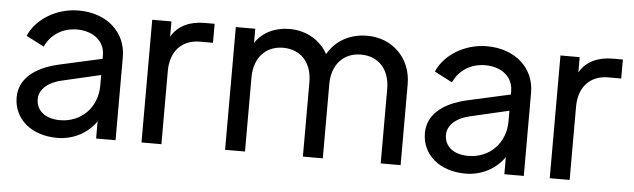

<svg xmlns="http://www.w3.org/2000/svg" viewBox="-41 -678 2728 826"><g transform="rotate(5 1323.0 -265.0)"><path d="M270 -542C391 -542 476 -467 476 -359C476 -359 476 0 476 0C476 0 392 0 392 0C392 0 392 -74 392 -74C356 -21 293 12 225 12C112 12 36 -54 36 -147C36 -225 99 -279 206 -303C206 -303 390 -344 390 -344C390 -344 390 -359 390 -359C390 -420 340 -460 270 -460C206 -460 156 -426 133 -374C133 -374 56 -414 56 -414C86 -486 172 -542 270 -542ZM230 -65C323 -65 390 -135 390 -228C390 -228 390 -274 390 -274C390 -274 226 -236 226 -236C166 -223 127 -190 127 -147C127 -97 167 -65 230 -65Z M814 -536C814 -536 857 -536 857 -536C857 -536 857 -454 857 -454C857 -454 801 -454 801 -454C725 -454 674 -404 674 -316C674 -316 674 0 674 0C674 0 588 0 588 0C588 0 588 -530 588 -530C588 -530 671 -530 671 -530C671 -530 671 -464 671 -464C699 -513 750 -536 814 -536Z M1516 -542C1626 -542 1707 -461 1707 -349C1707 -349 1707 0 1707 0C1707 0 1621 0 1621 0C1621 0 1621 -321 1621 -321C1621 -406 1572 -459 1496 -459C1421 -459 1371 -405 1371 -321C1371 -321 1371 0 1371 0C1371 0 1285 0 1285 0C1285 0 1285 -321 1285 -321C1285 -406 1236 -459 1160 -459C1085 -459 1035 -405 1035 -321C1035 -321 1035 0 1035 0C1035 0 949 0 949 0C949 0 949 -530 949 -530C949 -530 1033 -530 1033 -530C1033 -530 1033 -469 1033 -469C1063 -515 1117 -542 1180 -542C1253 -542 1314 -506 1346 -448C1380 -508 1442 -542 1516 -542Z M2033 -542C2154 -542 2239 -467 2239 -359C2239 -359 2239 0 2239 0C2239 0 2155 0 2155 0C2155 0 2155 -74 2155 -74C2119 -21 2056 12 1988 12C1875 12 1799 -54 1799 -147C1799 -225 1862 -279 1969 -303C1969 -303 2153 -344 2153 -344C2153 -344 2153 -359 2153 -359C2153 -420 2103 -460 2033 -460C1969 -460 1919 -426 1896 -374C1896 -374 1819 -414 1819 -414C1849 -486 1935 -542 2033 -542ZM1993 -65C2086 -65 2153 -135 2153 -228C2153 -228 2153 -274 2153 -274C2153 -274 1989 -236 1989 -236C1929 -223 1890 -190 1890 -147C1890 -97 1930 -65 1993 -65Z M2577 -536C2577 -536 2620 -536 2620 -536C2620 -536 2620 -454 2620 -454C2620 -454 2564 -454 2564 -454C2488 -454 2437 -404 2437 -316C2437 -316 2437 0 2437 0C2437 0 2351 0 2351 0C2351 0 2351 -530 2351 -530C2351 -530 2434 -530 2434 -530C2434 -530 2434 -464 2434 -464C2462 -513 2513 -536 2577 -536Z"/></g></svg>

Font: Preevio_Regular
Style: Regular
Weight: 500
Designer: Gumpita Rahayu
Foundry: Tokotype Studio
Version: ""